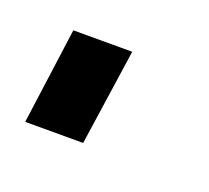

<svg xmlns="http://www.w3.org/2000/svg" viewBox="-46 -148 210 193"><g transform="rotate(20 58.5 -51.5)"><path d="M70 -103 55 0H-7L7 -103Z"/></g></svg>

Font: Pathway Extreme Condensed ExtraLight
Style: Italic
Weight: 250
Width: 3
Italic angle: -8°
Version: Version 1.001;gftools[0.9.26]